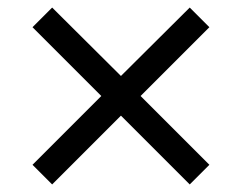

<svg xmlns="http://www.w3.org/2000/svg" viewBox="-20 -539 640 508"><path d="M118 -51 66 -103 248 -285 66 -467 118 -519 300 -338 482 -519 534 -467 352 -285 534 -103 482 -51 300 -233Z"/></svg>

Font: Nunito Sans 12pt ExtraLight 12pt SemiBold
Style: Regular
Weight: 600
Version: Version 3.101;gftools[0.9.27]